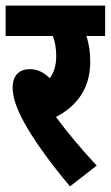

<svg xmlns="http://www.w3.org/2000/svg" viewBox="-20 -642 394 683"><path d="M324 -53C269 -112 221 -169 179 -226C253 -264 301 -327 301 -422C301 -456 297 -486 287 -514H354V-622H0V-514H168C176 -493 180 -469 180 -443C180 -409 172 -384 157 -364C135 -385 113 -396 86 -396C48 -396 25 -373 25 -331C25 -295 39 -256 65 -208C97 -149 154 -68 229 21Z"/></svg>

Font: Noto Sans Devanagari ExtraCondensed
Style: Bold
Weight: 700
Width: 2
Designer: Jelle Bosma - Monotype Design Team
Foundry: Monotype Imaging Inc.
Version: Version 2.004